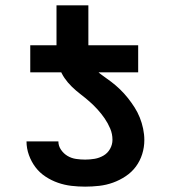

<svg xmlns="http://www.w3.org/2000/svg" viewBox="-20 -689 640 717"><path d="M93 -419V-520H191V-669H310V-520H496V-419ZM298 8Q272 8 246.5 5Q221 2 196.5 -6.5Q172 -15 150 -29.5Q128 -44 112.5 -64.5Q97 -85 88 -110Q79 -135 79 -161H198Q198 -144 208 -129.5Q218 -115 232.5 -106.5Q247 -98 264 -95.5Q281 -93 298 -93Q316 -93 333.5 -96Q351 -99 366.5 -108Q382 -117 391 -133Q400 -149 400 -167Q400 -189 391.5 -209Q383 -229 371 -246.5Q359 -264 344.5 -280Q330 -296 314 -310Q298 -324 281 -337Q264 -350 248.5 -365Q233 -380 221 -397.5Q209 -415 202 -435.5Q195 -456 193 -477.5Q191 -499 191 -520H310Q310 -498 314 -477Q318 -456 330.5 -438.5Q343 -421 361 -408.5Q379 -396 396 -383Q413 -370 428.5 -355Q444 -340 457.5 -323Q471 -306 482.5 -288Q494 -270 502 -250Q510 -230 514.5 -208.5Q519 -187 519 -166Q519 -139 511 -113.5Q503 -88 487.5 -67Q472 -46 449.5 -31Q427 -16 402 -7Q377 2 350.5 5Q324 8 298 8Z"/></svg>

Font: Iosevka Fixed Extended
Style: Bold
Weight: 700
Width: 7
Monospace: yes
Designer: Belleve Invis
Foundry: Belleve Invis
Version: Version 24.1.1; ttfautohint (v1.8.4)